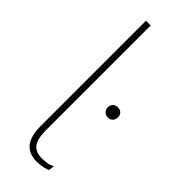

<svg xmlns="http://www.w3.org/2000/svg" viewBox="-244 -761 803 803"><g transform="rotate(45 157.5 -360.0)"><path d="M111 -730V-111Q111 -59 128 -37Q145 -15 181 -15Q202 -15 214.5 -17.5Q227 -20 241 -27L238 -2Q227 3 212 6.5Q197 10 177 10Q130 10 106.5 -18.5Q83 -47 83 -110V-730ZM256 -391Q270 -391 278 -383Q286 -375 286 -361Q286 -348 278 -339.5Q270 -331 256 -331Q243 -331 234.5 -339.5Q226 -348 226 -361Q226 -375 234.5 -383Q243 -391 256 -391Z"/></g></svg>

Font: Work Sans ExtraLight
Style: Regular
Weight: 200
Designer: Wei Huang
Foundry: Wei Huang
Version: Version 2.010; ttfautohint (v1.8.3)